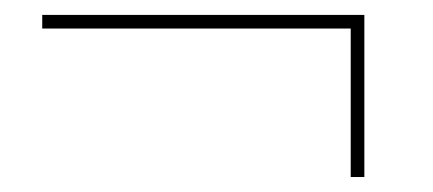

<svg xmlns="http://www.w3.org/2000/svg" viewBox="-20 -324 575 255"><path d="M36.1 -304.2H463.9V-88.9H445.8V-286.1H36.1Z"/></svg>

Font: Rawengulk
Style: Light
Weight: 300
Version: Version 0.92